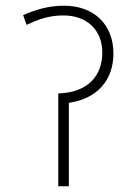

<svg xmlns="http://www.w3.org/2000/svg" viewBox="-20 -652 465 672"><path d="M204 -632C148 -632 102 -617 61 -599L73 -565C112 -583 149 -598 202 -598C281 -598 338 -550 338 -468C338 -389 290 -328 184 -325V0H221V-292C323 -307 377 -374 377 -465C377 -566 309 -632 204 -632Z"/></svg>

Font: Noto Sans Devanagari UI ExtraLight
Style: Regular
Weight: 200
Designer: Jelle Bosma - Monotype Design Team
Foundry: Monotype Imaging Inc.
Version: Version 2.003